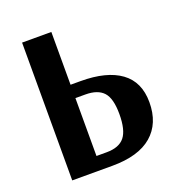

<svg xmlns="http://www.w3.org/2000/svg" viewBox="-120 -751 793 851"><g transform="rotate(-20 276.5 -325.0)"><path d="M262 -338H215V-65H263Q322 -65 348 -97.5Q374 -130 374 -205Q374 -279 347 -308.5Q320 -338 262 -338ZM77 0V-650H215V-401H262Q385 -401 451 -353Q517 -305 517 -209Q517 -109 453.5 -54.5Q390 0 266 0Z"/></g></svg>

Font: ArsenalBold
Style: Bold
Weight: 700
Designer: Andrij Shevchenko
Foundry: Stairsfor.com
Version: Version 1.000